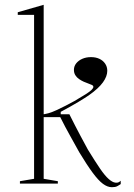

<svg xmlns="http://www.w3.org/2000/svg" viewBox="-20 -765 559 800"><path d="M162 -20 221 -10V0H63V-10L122 -20V-703H54V-714L162 -745ZM152 -277V-288Q179 -289 216.5 -306.5Q254 -324 290 -344Q319 -361 336.5 -372Q354 -383 361.5 -390.5Q369 -398 369 -403Q369 -408 363 -411Q357 -414 348 -417Q339 -420 329 -424.5Q319 -429 309.5 -435.5Q300 -442 294 -451.5Q288 -461 288 -474Q288 -489 297.5 -501Q307 -513 323 -520Q339 -527 359 -527Q379 -527 394 -520Q409 -513 418 -500Q427 -487 427 -470Q427 -447 409 -422Q391 -397 353 -370Q336 -358 306 -340Q276 -322 233 -299V-289H269Q295 -237 314.5 -200.5Q334 -164 346 -142Q376 -93 396.5 -63Q417 -33 433 -19Q449 -5 461 -4Q468 -3 473 -5Q478 -7 483 -12V2Q477 6 471 9.5Q465 13 459 14Q453 15 446 15Q428 15 409 1Q390 -13 366 -45.5Q342 -78 310 -131Q292 -164 272 -199.5Q252 -235 231 -277Z"/></svg>

Font: Kalnia ExtraLight
Style: Regular
Weight: 250
Designer: Frida Medrano
Foundry: Frida Medrano
Version: Version 1.105